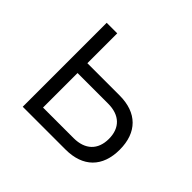

<svg xmlns="http://www.w3.org/2000/svg" viewBox="-126 -678 837 837"><g transform="rotate(45 293.0 -259.0)"><path d="M99.6 0H363.3C470.2 0 531.2 -60.5 531.2 -166.5C531.2 -272.9 470.2 -333.5 363.3 -333.5H164.6V-517.6H99.6ZM164.6 -60.1V-272.9H353C423.8 -272.9 464.4 -234.4 464.4 -166.5C464.4 -99.1 423.8 -60.1 353 -60.1Z"/></g></svg>

Font: Cascadia Mono NF Light
Style: Regular
Weight: 300
Monospace: yes
Designer: Aaron Bell
Foundry: Saja Typeworks
Version: Version 2404.023